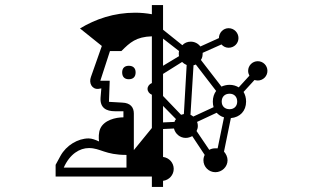

<svg xmlns="http://www.w3.org/2000/svg" viewBox="-20 -680 1240 756"><path d="M330 -97C376 -97 393 -70 478 -70V-20H231C255 -74 294 -97 330 -97ZM507 -233C507 -257 494 -275 461 -276L409 -279L412 -362H375L413 -479H458C492 -513 516 -535 578 -537V-353C568 -349 561 -340 561 -330C561 -320 568 -311 578 -307V-176L507 -89ZM673 -211C670 -208 668 -204 667 -200L622 -198V-263ZM754 -164C757 -170 759 -177 759 -184C759 -190 758 -195 756 -200L833 -236C841 -228 850 -221 862 -218L837 -96C834 -96 831 -96 828 -96C819 -96 811 -94 804 -90ZM684 -469C684 -465 684 -462 685 -459L622 -421V-528L685 -479C684 -475 684 -472 684 -469ZM622 -389 697 -436C702 -431 708 -427 715 -424L704 -231C700 -230 697 -229 693 -228L622 -302ZM818 -280C818 -272 819 -265 821 -258L741 -221C738 -224 734 -226 730 -228L742 -423C745 -423 748 -425 751 -426L831 -322C823 -311 818 -297 818 -280ZM853 -280C853 -299 865 -311 884 -311C902 -311 914 -299 914 -280C914 -262 902 -250 884 -250C865 -250 853 -262 853 -280ZM487 -368C504 -368 514 -377 514 -395C514 -412 504 -421 487 -421C471 -421 461 -412 461 -395C461 -377 471 -368 487 -368ZM578 15V56H622V32C646 29 664 9 664 -15C664 -39 646 -59 622 -62V-172L665 -174C670 -153 689 -137 711 -137C721 -137 729 -140 737 -144L786 -70C783 -64 781 -57 781 -49C781 -23 802 -2 828 -2C854 -2 876 -23 876 -49C876 -62 870 -74 862 -83L889 -215C925 -218 949 -243 949 -280C949 -295 945 -308 939 -318L982 -365C986 -364 991 -363 995 -363C1016 -363 1033 -380 1033 -401C1033 -422 1016 -439 995 -439C974 -439 957 -422 957 -401C957 -394 959 -388 962 -382L920 -336C910 -342 898 -346 884 -346C872 -346 861 -343 852 -339L771 -444C777 -452 778 -462 778 -472L852 -505C859 -497 869 -492 880 -492C902 -492 919 -509 919 -530C919 -551 902 -569 880 -569C859 -569 842 -551 842 -530L769 -497C760 -509 746 -516 731 -516C718 -516 706 -511 698 -502L622 -563V-660H578V-624C556 -628 534 -630 512 -630C429 -630 356 -605 295 -568L381 -499L338 -377C329 -353 342 -328 367 -330L379 -332L376 -296C373 -255 399 -242 432 -242H466V-218C435 -218 390 -207 375 -174C368 -159 368 -136 370 -123C357 -129 342 -135 329 -135C287 -135 241 -108 218 -66L199 -31V15Z"/></svg>

Font: CryptoKit 1.4
Style: Regular
Weight: 400
Monospace: yes
Designer: Oceane Juvin
Foundry: http://www.head-geneve.ch
Version: Version 1.000